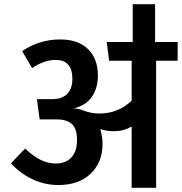

<svg xmlns="http://www.w3.org/2000/svg" viewBox="-20 -890 862 910"><path d="M822 -691V-602H720V0H604V-290Q565 -268 520 -268Q486 -268 455 -278Q466 -245 466 -208Q466 -121 410 -67Q354 -13 256 -13Q192 -13 133 -41Q74 -69 32 -116L99 -186Q172 -115 244 -115Q292 -115 318.5 -144Q345 -173 345 -226Q345 -280 321 -302Q297 -324 250 -324H168L155 -420H226Q274 -420 298.5 -445Q323 -470 323 -516Q323 -606 244 -606Q189 -606 132 -567L85 -648Q167 -703 265 -703Q351 -703 397.5 -657Q444 -611 444 -532Q444 -472 415 -430.5Q386 -389 328 -376Q351 -376 376 -366Q412 -352 451 -352Q541 -352 604 -413V-602H497L486 -691H609V-870H715V-691Z"/></svg>

Font: FiraGO Medium
Style: Regular
Weight: 500
Designer: bBox Type
Foundry: bBox Type GmbH
Version: Version 1.001;PS 001.001;hotconv 1.0.88;makeotf.lib2.5.64775